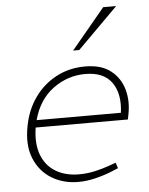

<svg xmlns="http://www.w3.org/2000/svg" viewBox="-53 -792 654 842"><g transform="rotate(-5 273.5 -371.0)"><path d="M259 6Q192 6 140.5 -25.5Q89 -57 65 -116Q41 -175 57 -257Q70 -327 107.5 -380.5Q145 -434 202.5 -465Q260 -496 331 -496Q402 -496 443.5 -463.5Q485 -431 499.5 -379.5Q514 -328 502 -269L498 -248H92Q81 -177 100 -127.5Q119 -78 162 -52.5Q205 -27 264 -27Q298 -27 331 -34Q364 -41 398 -53L428 -64L436 -39L407 -27Q373 -13 333.5 -3.5Q294 6 259 6ZM99 -280H470Q481 -363 445.5 -413Q410 -463 329 -463Q251 -463 187 -416Q123 -369 99 -280ZM285 -570 433 -748H490L312 -570Z"/></g></svg>

Font: REM Medium Thin
Style: Italic
Weight: 250
Italic angle: -11°
Version: Version 1.005;gftools[0.9.28]